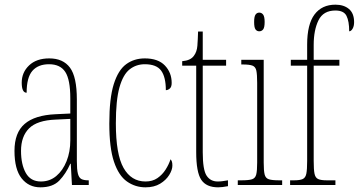

<svg xmlns="http://www.w3.org/2000/svg" viewBox="-20 -792 1536 822"><path d="M153 10Q103 10 72.5 -28.5Q42 -67 42 -146Q42 -224 85.5 -261.5Q129 -299 218 -303L281 -306V-371Q281 -451 259.5 -484Q238 -517 190 -517Q143 -517 118.5 -488.5Q94 -460 94 -395Q73 -395 73 -438Q73 -482 104.5 -512Q136 -542 191 -542Q250 -542 279.5 -502.5Q309 -463 309 -366V-103Q309 -66 313.5 -48.5Q318 -31 328.5 -25.5Q339 -20 358 -20H360V0H288L283 -91H281Q262 -48 234 -19Q206 10 153 10ZM155 -15Q193 -15 221 -38.5Q249 -62 265 -102Q281 -142 281 -191V-283L219 -280Q139 -277 104.5 -242.5Q70 -208 70 -146Q70 -88 90.5 -51.5Q111 -15 155 -15Z M603 10Q559 10 523.5 -15Q488 -40 468 -99.5Q448 -159 448 -263Q448 -371 467 -431.5Q486 -492 520 -517Q554 -542 600 -542Q657 -542 686 -511.5Q715 -481 715 -437Q715 -420 707 -413Q699 -406 690 -406Q690 -462 670 -489.5Q650 -517 600 -517Q563 -517 535 -495Q507 -473 491.5 -418Q476 -363 476 -264Q476 -131 509 -73Q542 -15 603 -15Q633 -15 654 -29.5Q675 -44 689 -66Q703 -88 710 -110Q714 -106 716 -100Q718 -94 718 -83Q718 -65 704.5 -43Q691 -21 665.5 -5.5Q640 10 603 10Z M914 10Q863 10 841.5 -22.5Q820 -55 820 -141V-511H760V-530Q796 -533 810 -553Q823 -570 825 -596Q827 -622 828 -657H848V-536H948V-511H848V-140Q848 -65 864.5 -40Q881 -15 912 -15Q924 -15 933.5 -16.5Q943 -18 956 -20V5Q931 10 914 10Z M1090 -658Q1080 -658 1074 -666Q1068 -674 1068 -698Q1068 -721 1074 -729.5Q1080 -738 1090 -738Q1100 -738 1106.5 -729.5Q1113 -721 1113 -698Q1113 -674 1106.5 -666Q1100 -658 1090 -658ZM998 0V-20H1014Q1045 -20 1059 -24.5Q1073 -29 1077 -45Q1081 -61 1081 -96V-437Q1081 -473 1077.5 -489.5Q1074 -506 1061 -511Q1048 -516 1019 -516H1013V-536H1109V-96Q1109 -61 1113 -45Q1117 -29 1131 -24.5Q1145 -20 1175 -20H1188V0Z M1222 0V-20H1239Q1264 -20 1276 -25.5Q1288 -31 1291.5 -48.5Q1295 -66 1295 -103V-511H1225V-536H1295V-601Q1295 -688 1326.5 -730Q1358 -772 1416 -772Q1452 -772 1474 -753.5Q1496 -735 1496 -697Q1496 -680 1489.5 -669Q1483 -658 1475 -658Q1475 -701 1463.5 -724Q1452 -747 1416 -747Q1364 -747 1343.5 -705Q1323 -663 1323 -600V-536H1433V-511H1323V-103Q1323 -66 1326.5 -48.5Q1330 -31 1342 -25.5Q1354 -20 1379 -20H1416V0Z"/></svg>

Font: Noto Serif Myanmar ExtraCondensed Thin
Style: Regular
Weight: 100
Width: 2
Designer: Ben Mitchell and the Monotype Design Team
Foundry: Monotype Imaging Inc.
Version: Version 2.106; ttfautohint (v1.8.4.7-5d5b)